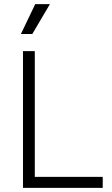

<svg xmlns="http://www.w3.org/2000/svg" viewBox="-20 -907 541 927"><path d="M91 0V-660H148V0ZM121 0V-53H476V0ZM136 -743H81L150 -887H221Z"/></svg>

Font: Bricolage Grotesque ExtraLight
Style: Regular
Weight: 250
Designer: Mathieu Triay
Foundry: Atelier Triay
Version: Version 1.000;gftools[0.9.30]